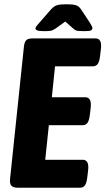

<svg xmlns="http://www.w3.org/2000/svg" viewBox="-20 -880 494 900"><path d="M65 0Q42 0 33.5 -9.5Q25 -19 27 -40L92 -660Q94 -681 102 -690.5Q110 -700 133 -700H428Q459 -700 453 -650L449 -617Q446 -591 438 -580Q430 -569 414 -569H238L223 -424H380Q411 -424 405 -374L401 -341Q398 -315 390 -304Q382 -293 366 -293H209L192 -131H368Q399 -131 393 -81L389 -48Q386 -22 378 -11Q370 0 354 0ZM187 -734Q164 -734 155 -737.5Q146 -741 146 -746Q146 -748 149 -754Q152 -760 165 -774L220 -837Q233 -851 247 -855.5Q261 -860 292 -860Q322 -860 336 -855.5Q350 -851 360 -836L401 -774Q413 -755 413 -749Q413 -742 407.5 -738Q402 -734 376 -734Q361 -734 348 -735Q335 -736 327 -743L286 -779L240 -746Q227 -737 216.5 -735.5Q206 -734 187 -734Z"/></svg>

Font: Asap Condensed
Style: Bold Italic
Weight: 700
Width: 3
Italic angle: -6°
Designer: Pablo Cosgaya
Foundry: Omnibus-Type
Version: Version 3.001; ttfautohint (v1.8.4.7-5d5b)